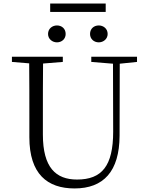

<svg xmlns="http://www.w3.org/2000/svg" viewBox="-20 -1044 832 1079"><path d="M300 -806C327 -806 349 -825 349 -853C349 -883 327 -901 300 -901C274 -901 250 -883 250 -853C250 -825 274 -806 300 -806ZM535 -806C561 -806 585 -825 585 -853C585 -883 561 -901 535 -901C508 -901 486 -883 486 -853C486 -825 508 -806 535 -806ZM262 -977H574V-1024H262ZM493 -696 615 -686 616 -304C616 -111 552 -35 413 -35C294 -35 221 -102 221 -288V-389C221 -491 221 -589 222 -687L333 -696V-725H47V-696L144 -688C145 -589 145 -489 145 -389V-273C145 -66 246 15 399 15C562 15 651 -81 652 -281L653 -686L750 -696V-725H493Z"/></svg>

Font: Noto Serif HK Light
Style: Regular
Weight: 300
Designer: Ryoko NISHIZUKA 西塚涼子 (kana & ideographs); Frank Grießhammer (Latin, Greek & Cyrillic); Wenlong ZHANG 张文龙 (bopomofo); San
Foundry: Adobe
Version: Version 2.001;hotconv 1.1.0;makeotfexe 2.6.0